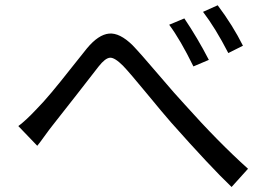

<svg xmlns="http://www.w3.org/2000/svg" viewBox="-20 -746 1040 742"><path d="M633.8 -650.4 692.4 -674.8Q743.2 -599.6 787.1 -514.6L727.5 -489.3Q676.8 -592.8 633.8 -650.4ZM764.6 -700.2 821.3 -725.6Q879.9 -647.5 918.9 -569.3L862.3 -541Q812.5 -637.7 764.6 -700.2ZM124 -182.6 50.8 -258.8Q79.1 -279.3 122.1 -325.2Q145.5 -348.6 178.7 -388.2Q211.9 -427.7 256.8 -484.9Q301.8 -542 316.4 -559.6Q360.4 -612.3 401.4 -616.2Q442.4 -620.1 492.2 -571.3Q521.5 -541 591.3 -459Q661.1 -377 692.4 -343.8Q824.2 -196.3 938.5 -93.8L875 -23.4Q794.9 -99.6 640.6 -273.4Q612.3 -305.7 546.4 -385.7Q480.5 -465.8 455.1 -492.2Q422.9 -524.4 404.8 -522.9Q386.7 -521.5 361.3 -489.3Q341.8 -463.9 275.4 -378.9Q209 -293.9 182.6 -260.7Q170.9 -246.1 150.9 -218.3Q130.9 -190.4 124 -182.6Z"/></svg>

Font: Gen Shin Gothic Monospace Regular
Style: Regular
Weight: 400
Designer: [Source Han Sans]
Ryoko NISHIZUKA  (kana & ideographs); Paul D. Hunt (Latin, Greek & Cyrillic); Wenlong ZHANG  (bopomofo
Version: Version 1.002.20150607